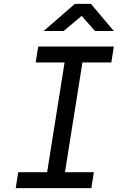

<svg xmlns="http://www.w3.org/2000/svg" viewBox="-20 -970 640 990"><path d="M61 0 74 -82H223L313 -648H164L177 -730H567L554 -648H405L315 -82H464L451 0ZM205 -810 366 -950H449L567 -810H470L401 -888L308 -810Z"/></svg>

Font: JetBrains Mono NL
Style: Italic
Weight: 400
Italic angle: -9°
Monospace: yes
Designer: Philipp Nurullin, Konstantin Bulenkov
Foundry: JetBrains
Version: Version 2.305; ttfautohint (v1.8.4.7-5d5b)